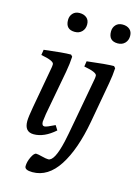

<svg xmlns="http://www.w3.org/2000/svg" viewBox="-138 -799 782 1092"><g transform="rotate(15 253.0 -253.0)"><path d="M444 -614Q390 -614 390 -670Q390 -693 404.5 -709Q419 -725 444.5 -725Q470 -725 486 -711.5Q502 -698 502 -672.5Q502 -647 486 -630.5Q470 -614 444 -614ZM191 -614Q137 -614 137 -670Q137 -693 151.5 -709Q166 -725 191.5 -725Q217 -725 233 -711.5Q249 -698 249 -672.5Q249 -647 233 -630.5Q217 -614 191 -614ZM322 -121 370 -383Q372 -393 372 -404Q372 -424 295 -438L300 -470Q413 -484 458 -484L467 -474Q465 -433 456 -383L413 -144Q382 26 319.5 122.5Q257 219 165 219Q119 219 119 196Q119 170 133 141Q147 112 160 112Q170 112 195 118.5Q220 125 233 125Q270 125 298 3Q306 -32 322 -121ZM224 -74 241 -47Q178 9 116 9Q62 9 62 -54Q62 -78 73 -139L117 -383Q119 -393 119 -404Q119 -424 42 -438L47 -470Q160 -484 205 -484L214 -474Q212 -433 203 -383L154 -120Q148 -78 148 -74Q148 -50 164 -50Q176 -50 224 -74Z"/></g></svg>

Font: Poly
Style: Italic
Weight: 400
Italic angle: -10°
Designer: Nicolas Silva
Foundry: Jose Nicolas Silva Schwarzenberg
Version: Version 1.003